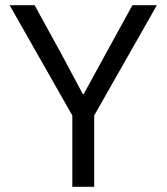

<svg xmlns="http://www.w3.org/2000/svg" viewBox="-20 -718 640 738"><path d="M258 0V-274L17 -698H113L213 -516L298 -357H302L389 -516L489 -698H583L342 -274V0Z"/></svg>

Font: PlemolJP35 Console
Style: Regular
Weight: 400
Version: v2.0.3; ttfautohint (v1.8.4.7-5d5b-dirty) -l 6 -r 45 -G 200 